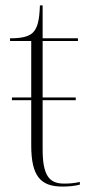

<svg xmlns="http://www.w3.org/2000/svg" viewBox="-20 -677 340 707"><path d="M210 10C231 10 254 8 274 3V-7C252 -2 236 -1 215 -1C160 -1 137 -33 137 -127V-308H259V-318H137V-526H267V-536H137V-657H127C125 -604 119 -573 99 -555C82 -541 57 -536 17 -536V-526H95V-318H24V-308H95V-142C95 -30 128 10 210 10Z"/></svg>

Font: Noto Serif Display ExtraLight
Style: Regular
Weight: 200
Designer: Monotype Design Team
Foundry: Monotype Imaging Inc.
Version: Version 2.009